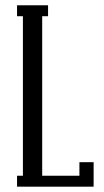

<svg xmlns="http://www.w3.org/2000/svg" viewBox="-20 -700 389 720"><path d="M331.1 0H43.9V-41H65.9V-639.2H43.9V-680.2H160.2V-639.2H138.2V-41H277.8V-91.8H331.1Z"/></svg>

Font: Margherita
Style: Regular
Weight: 400
Designer: James Puckett
Foundry: Dunwich Type Founders
Version: Version 1.008;hotconv 1.0.109;makeotfexe 2.5.65596